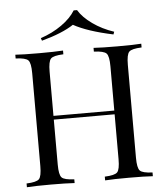

<svg xmlns="http://www.w3.org/2000/svg" viewBox="-60 -969 877 1022"><g transform="rotate(-5 378.5 -458.0)"><path d="M634 -602V-106Q634 -51 648 -36.5Q662 -22 715 -20V0Q673 -3 587 -3Q506 -3 460 0V-20Q513 -22 527 -36.5Q541 -51 541 -106V-346H216V-106Q216 -51 230 -36.5Q244 -22 297 -20V0Q250 -3 170 -3Q84 -3 42 0V-20Q95 -22 109 -36.5Q123 -51 123 -106V-602Q123 -657 109 -671.5Q95 -686 42 -688V-708Q82 -705 170 -705Q250 -705 297 -708V-688Q244 -686 230 -671.5Q216 -657 216 -602V-366H541V-602Q541 -657 527 -671.5Q513 -686 460 -688V-708Q506 -705 587 -705Q673 -705 715 -708V-688Q662 -686 648 -671.5Q634 -657 634 -602ZM577 -784 572 -770Q435 -799 361 -840Q301 -800 190 -770L185 -784Q248 -805 298 -840.5Q348 -876 372 -916H390Q414 -876 464 -840.5Q514 -805 577 -784Z"/></g></svg>

Font: Playfair Display
Style: Regular
Weight: 400
Designer: Claus Eggers S?rensen
Foundry: Claus Eggers S?rensen
Version: Version 1.003